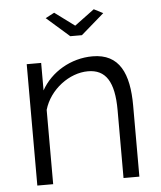

<svg xmlns="http://www.w3.org/2000/svg" viewBox="-52 -776 688 821"><g transform="rotate(-5 291.5 -365.0)"><path d="M211 -730 173 -710 271 -624H321L420 -710L381 -730L296 -667ZM513 0V-305C513 -442 474 -530 358 -530C265 -530 179 -479 137 -403V-521H75V0H143V-319C168 -405 253 -468 333 -468C409 -468 445 -414 445 -291V0Z"/></g></svg>

Font: FIGSv2-sans-serif
Style: Regular
Weight: 400
Designer: Matt McInerney, Pablo Impallari, Rodrigo Fuenzalida,Mirko Velimirovic
Foundry: Matt McInerney, Pablo Impallari, Rodrigo Fuenzalida
Version: Version 4.021;hotconv 1.0.109;makeotfexe 2.5.65596